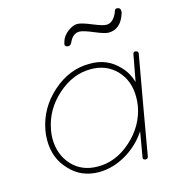

<svg xmlns="http://www.w3.org/2000/svg" viewBox="-105 -786 784 871"><g transform="rotate(-15 287.0 -350.5)"><path d="M255 -2Q170 -2 117 -61Q63 -117 63 -202Q63 -227 67 -248Q85 -348 163.5 -418Q242 -488 337 -488Q421 -490 476 -430Q506 -399 519 -354L542 -478Q544 -491 556 -488Q568 -486 566 -474L525 -243L485 -13Q483 -3 473 -3H471Q458 -5 461 -17L481 -133Q442 -74 381.5 -38.5Q321 -3 255 -2ZM92 -243Q88 -224 88 -202Q89 -126 135 -77Q181 -28 255 -28Q340 -27 412.5 -92Q485 -157 501 -248Q504 -269 504 -289Q504 -365 457.5 -414Q411 -463 337 -463H336Q252 -463 180 -398.5Q108 -334 92 -243ZM283 -602Q277 -590 267 -590Q251 -590 251 -603Q251 -605 255 -617Q262 -640 286 -658.5Q310 -677 331 -677Q350 -677 396 -658Q442 -639 459 -639Q490 -639 509 -682Q509 -683 511 -688.5Q513 -694 515.5 -696.5Q518 -699 522 -699Q540 -699 540 -682Q540 -676 538 -670Q516 -602 459 -602Q441 -602 395 -621.5Q349 -641 331 -641Q300 -641 283 -602Z"/></g></svg>

Font: Quicksand
Style: Light Italic
Weight: 300
Italic angle: -12°
Designer: Andrew Paglinawan
Foundry: Andrew Paglinawan
Version: 1.002